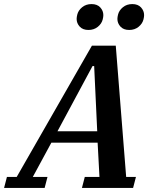

<svg xmlns="http://www.w3.org/2000/svg" viewBox="-74 -922 749 942"><path d="M-40 -54H8L377 -698H494L545 -54H593L579 0H328L342 -54H414L405 -222H178L87 -54H159L145 0H-54ZM208 -278H403L388 -598H380ZM360 -775Q332 -775 317 -791.5Q302 -808 302 -829Q302 -838 305 -850Q310 -871 329 -886.5Q348 -902 375 -902Q403 -902 418 -885.5Q433 -869 433 -848Q433 -839 430 -827Q425 -806 406 -790.5Q387 -775 360 -775ZM560 -775Q532 -775 517 -791.5Q502 -808 502 -829Q502 -838 505 -850Q510 -871 529 -886.5Q548 -902 575 -902Q603 -902 618 -885.5Q633 -869 633 -848Q633 -839 630 -827Q625 -806 606 -790.5Q587 -775 560 -775Z"/></svg>

Font: IBM Plex Serif SmBld
Style: Italic
Weight: 600
Italic angle: -14°
Designer: Mike Abbink, Paul van der Laan, Pieter van Rosmalen
Foundry: Bold Monday
Version: Version 3.001